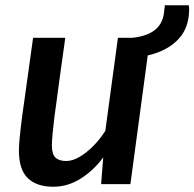

<svg xmlns="http://www.w3.org/2000/svg" viewBox="-20 -701 740 731"><path d="M183 10Q119.5 10 85.8 -22.8Q52 -55.5 52 -128Q52 -146 55.2 -179.5Q58.5 -213 64.5 -259.5Q70.5 -303 77.8 -354.5Q85 -406 92.2 -458.2Q99.5 -510.5 106 -557H228.5Q226.5 -543.5 222.8 -515.8Q219 -488 214 -452.8Q209 -417.5 204 -380.5Q199 -343.5 194.8 -311.2Q190.5 -279 187.5 -258.5Q182.5 -218 180 -190Q177.5 -162 177.5 -146.5Q177.5 -114.5 191 -101.2Q204.5 -88 232.5 -88Q255.5 -88 282 -103.2Q308.5 -118.5 334.5 -144.5Q360.5 -170.5 381 -203L429 -557H551.5L476.5 0H365L373 -102Q337.5 -53 288 -21.5Q238.5 10 183 10ZM435 -478 446 -555.5Q492 -555.5 522.2 -564Q552.5 -572.5 570.5 -587.5Q588.5 -602.5 596.5 -622Q604.5 -641.5 605.5 -664Q606 -669.5 607 -673.8Q608 -678 607 -681H698.5Q699.5 -675 700 -669.8Q700.5 -664.5 700 -659Q698 -595 662 -555Q626 -515 566.8 -496.5Q507.5 -478 435 -478Z"/></svg>

Font: Merriweather Sans Medium
Style: Italic
Weight: 500
Italic angle: -7.5°
Designer: Eben Sorkin
Foundry: Eben Sorkin
Version: Version 2.001